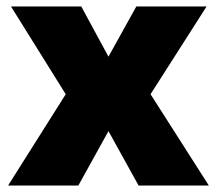

<svg xmlns="http://www.w3.org/2000/svg" viewBox="-20 -573 670 593"><path d="M183 -282 5 0H222L315 -168L408 0H625L445 -282L618 -553H401L315 -398L231 -553H14Z"/></svg>

Font: Noto Sans Sinhala UI Black
Style: Regular
Weight: 900
Designer: Jelle Bosma - Monotype Design Team
Foundry: Monotype Imaging Inc.
Version: Version 2.006